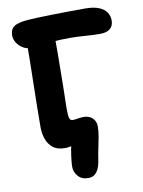

<svg xmlns="http://www.w3.org/2000/svg" viewBox="-97 -777 770 1036"><g transform="rotate(-10 287.5 -259.0)"><path d="M302 193Q265 193 245.5 169.5Q226 146 226 119Q226 106 228.5 82Q231 58 235.5 31.5Q240 5 246 -14L286 -15Q282 -7 268 -1Q254 5 237 8.5Q220 12 206 12Q164 12 140 -7.5Q116 -27 105.5 -57.5Q95 -88 95 -120Q95 -172 96 -235.5Q97 -299 98.5 -367Q100 -435 101 -501.5Q102 -568 100 -626L253 -631Q255 -605 255.5 -567Q256 -529 255.5 -485Q255 -441 254.5 -397Q254 -353 253.5 -313.5Q253 -274 252 -245Q251 -216 251 -203Q251 -180 252 -165.5Q253 -151 255.5 -143.5Q258 -136 262.5 -133Q267 -130 275 -130Q282 -130 291 -131.5Q300 -133 311 -134.5Q322 -136 335 -136Q351 -136 366 -129Q381 -122 390.5 -107.5Q400 -93 400 -73Q400 -47 395 -19Q390 9 383.5 39Q377 69 372 102Q366 147 349 170Q332 193 302 193ZM113 -553Q92 -553 72.5 -565.5Q53 -578 41.5 -597Q30 -616 30 -636Q30 -669 52 -684.5Q74 -700 131 -704Q145 -705 178.5 -706.5Q212 -708 256.5 -709Q301 -710 349.5 -710.5Q398 -711 443 -711Q490 -711 518.5 -699Q547 -687 560 -667Q573 -647 573 -623Q573 -593 554 -577.5Q535 -562 499 -562Q461 -562 417.5 -565.5Q374 -569 337 -569Q289 -569 244.5 -565.5Q200 -562 165.5 -557.5Q131 -553 113 -553Z"/></g></svg>

Font: Shantell Sans
Style: Bold
Weight: 700
Designer: Stephen Nixon, Anya Danilova, Shantell Martin
Foundry: Arrow Type
Version: Version 1.011;[c5ecc13dd]